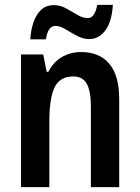

<svg xmlns="http://www.w3.org/2000/svg" viewBox="-20 -766 572 786"><path d="M312 -553Q387 -553 427.5 -505Q468 -457 468 -360V0H352V-332Q352 -392 335.5 -422.5Q319 -453 280 -453Q225 -453 203.5 -408.5Q182 -364 182 -268V0H66V-543H157L171 -472H178Q198 -512 233.5 -532.5Q269 -553 312 -553ZM104 -605Q106 -641 116.5 -673Q127 -705 147.5 -725Q168 -745 201 -745Q227 -745 251 -731.5Q275 -718 297 -705Q319 -692 340 -692Q368 -692 378 -746H442Q438 -678 411.5 -642Q385 -606 345 -606Q320 -606 295 -619.5Q270 -633 247.5 -646.5Q225 -660 207 -660Q176 -660 168 -605Z"/></svg>

Font: Noto Sans Ethiopic Condensed SemiBold
Style: Regular
Weight: 600
Width: 3
Designer: Monotype Design Team
Foundry: Monotype Imaging Inc.
Version: Version 2.102; ttfautohint (v1.8.4.7-5d5b)